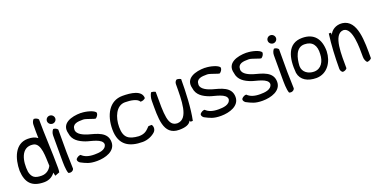

<svg xmlns="http://www.w3.org/2000/svg" viewBox="-20 -1335 4104 2085"><g transform="rotate(-20 2031.5 -292.5)"><path d="M26 -157C33 -21 92 50 236 50C298 50 340 19 363 -14L372 25L425 5C428 -11 429 -27 429 -44C429 -226 415 -433 415 -610C405 -624 385 -635 362 -635C349 -624 338 -601 338 -577C338 -525 336 -473 339 -422C309 -445 275 -454 226 -454C80 -454 26 -300 26 -157ZM108 -116C92 -240 123 -396 260 -376C353 -364 342 -196 348 -99C331 -64 294 -26 234 -26C153 -26 124 -51 108 -116Z M489 -563C489 -538 511 -516 537 -516C564 -516 585 -537 585 -562C585 -588 563 -610 536 -610C510 -610 489 -589 489 -563ZM499 -130C499 -75 499 2 515 44C543 57 574 41 579 18C579 -41 574 -116 574 -172V-435C566 -448 545 -460 524 -460C510 -446 499 -420 499 -393Z M653 -67C645 -55 652 -35 671 -21C730 9 765 30 854 30C951 30 1071 -6 1071 -110C1071 -227 952 -249 855 -276C818 -288 738 -317 738 -372C738 -442 800 -445 864 -445C899 -445 986 -403 999 -409C1016 -422 1030 -441 1030 -464C1016 -497 920 -520 869 -520L864 -521C757 -521 628 -485 662 -360C672 -278 737 -240 806 -214C858 -194 993 -179 993 -112C982 -50 902 -46 852 -46C784 -46 739 -62 707 -94C689 -95 667 -84 653 -67Z M1126 -235C1126 -50 1241 5 1391 5C1448 5 1506 -21 1539 -54C1564 -81 1559 -119 1544 -136C1529 -135 1520 -137 1506 -135C1470 -99 1447 -68 1372 -68C1256 -76 1204 -112 1204 -235C1204 -347 1253 -466 1355 -466C1419 -466 1497 -454 1517 -414C1541 -412 1563 -423 1574 -435C1574 -526 1449 -541 1353 -541C1199 -541 1126 -398 1126 -235Z M1635 -382C1635 -186 1622 17 1808 17C1878 17 1927 2 1947 -39L1953 -24H1979C2007 -155 2015 -342 2015 -494C2002 -502 1985 -507 1968 -507C1954 -500 1943 -482 1943 -462C1942 -274 1945 -63 1816 -57C1704 -58 1708 -192 1708 -459C1695 -466 1677 -471 1659 -471C1646 -450 1635 -417 1635 -382Z M2086 -67C2078 -55 2085 -35 2104 -21C2163 9 2198 30 2287 30C2384 30 2504 -6 2504 -110C2504 -227 2385 -249 2288 -276C2251 -288 2171 -317 2171 -372C2171 -442 2233 -445 2297 -445C2332 -445 2419 -403 2432 -409C2449 -422 2463 -441 2463 -464C2449 -497 2353 -520 2302 -520L2297 -521C2190 -521 2061 -485 2095 -360C2105 -278 2170 -240 2239 -214C2291 -194 2426 -179 2426 -112C2415 -50 2335 -46 2285 -46C2217 -46 2172 -62 2140 -94C2122 -95 2100 -84 2086 -67Z M2567 -67C2559 -55 2566 -35 2585 -21C2644 9 2679 30 2768 30C2865 30 2985 -6 2985 -110C2985 -227 2866 -249 2769 -276C2732 -288 2652 -317 2652 -372C2652 -442 2714 -445 2778 -445C2813 -445 2900 -403 2913 -409C2930 -422 2944 -441 2944 -464C2930 -497 2834 -520 2783 -520L2778 -521C2671 -521 2542 -485 2576 -360C2586 -278 2651 -240 2720 -214C2772 -194 2907 -179 2907 -112C2896 -50 2816 -46 2766 -46C2698 -46 2653 -62 2621 -94C2603 -95 2581 -84 2567 -67Z M3040 -563C3040 -538 3062 -516 3088 -516C3115 -516 3136 -537 3136 -562C3136 -588 3114 -610 3087 -610C3061 -610 3040 -589 3040 -563ZM3050 -130C3050 -75 3050 2 3066 44C3094 57 3125 41 3130 18C3130 -41 3125 -116 3125 -172V-435C3117 -448 3096 -460 3075 -460C3061 -446 3050 -420 3050 -393Z M3210 -131C3225 -44 3301 -2 3403 -2C3529 -5 3600 -117 3604 -238C3604 -379 3539 -465 3401 -465C3233 -465 3194 -308 3210 -131ZM3271 -188C3276 -279 3302 -391 3400 -391C3494 -391 3534 -330 3527 -234C3525 -149 3484 -76 3400 -76C3336 -76 3271 -114 3271 -188Z M3667 -12C3667 8 3678 26 3692 33C3714 33 3734 22 3742 9C3742 -131 3727 -391 3854 -391C3955 -382 3952 -154 3952 -45C3952 -18 3963 8 3977 22C3999 22 4019 11 4029 -2C4029 -194 4036 -445 3866 -466C3791 -474 3735 -432 3717 -385V-411H3691C3674 -289 3667 -145 3667 -12Z"/></g></svg>

Font: Snowfall
Style: Regular
Weight: 400
Designer: Jasper
Foundry: Cannot Into Space Fonts
Version: Version 0.9